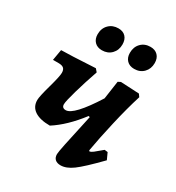

<svg xmlns="http://www.w3.org/2000/svg" viewBox="-166 -777 819 892"><g transform="rotate(30 243.0 -331.0)"><path d="M468 -116Q393 -39 358 -13.5Q323 12 293 12Q274 12 263.5 2.5Q253 -7 253 -25Q253 -35 262.5 -81.5Q272 -128 299 -250L292 -252Q227 -167 158 -123Q105 -123 76.5 -142Q48 -161 48 -197Q48 -216 66 -280Q84 -344 84 -363Q84 -380 75.5 -387.5Q67 -395 48 -395H18L28 -453Q69 -453 210 -461L223 -446Q200 -380 182.5 -319Q165 -258 165 -242Q165 -222 186 -222Q228 -222 315 -360L329 -457L343 -464L442 -459L452 -445Q429 -372 407.5 -278.5Q386 -185 374 -115L378 -111Q386 -113 396.5 -121Q407 -129 435 -153L452 -151ZM138 -602Q138 -634 158 -654Q178 -674 209 -674Q234 -674 248 -659Q262 -644 262 -618Q262 -587 242.5 -567Q223 -547 192 -547Q167 -547 152.5 -562Q138 -577 138 -602ZM311 -602Q311 -634 330.5 -654Q350 -674 381 -674Q406 -674 420.5 -659Q435 -644 435 -618Q435 -587 415.5 -567Q396 -547 365 -547Q340 -547 325.5 -562Q311 -577 311 -602Z"/></g></svg>

Font: Alegreya
Style: Bold Italic
Weight: 700
Italic angle: -7°
Designer: Juan Pablo del Peral
Foundry: Huerta Tipografica
Version: Version 2.007; ttfautohint (v1.6)